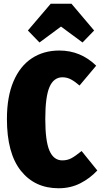

<svg xmlns="http://www.w3.org/2000/svg" viewBox="-20 -986 540 1026"><path d="M494 -635 405 -529Q381 -550 359.5 -561.5Q338 -573 314 -573Q267 -573 244.5 -521Q222 -469 222 -350Q222 -232 244.5 -180.5Q267 -129 313 -129Q340 -129 361.5 -140.5Q383 -152 416 -179L500 -75Q461 -33 409 -6.5Q357 20 293 20Q166 20 91.5 -73.5Q17 -167 17 -350Q17 -469 52 -551Q87 -633 150 -674.5Q213 -716 297 -716Q411 -716 494 -635ZM191 -759 129 -823 251 -966H362L483 -823L421 -759L306 -844Z"/></svg>

Font: Fira Sans Extra Condensed Black
Style: Regular
Weight: 900
Width: 1
Designer: Carrois Corporate & Edenspiekermann AG
Foundry: Carrois Corporate GbR & Edenspiekermann AG
Version: Version 4.203